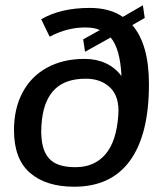

<svg xmlns="http://www.w3.org/2000/svg" viewBox="-20 -692 618 727"><path d="M33 -199Q33 -281 65.5 -342Q98 -403 158.5 -436Q219 -469 300 -469Q345 -469 380.5 -452.5Q416 -436 440 -404Q435 -508 399 -550L302 -496L295 -543L358 -578Q339 -588 302 -588Q234 -588 168 -553L136 -619Q209 -662 320 -662Q396 -662 445 -628L521 -672L528 -624L481 -597Q544 -524 544 -373Q544 -183 472.5 -84Q401 15 261 15Q154 15 93.5 -37.5Q33 -90 33 -199ZM428 -256Q433 -325 398 -359.5Q363 -394 305 -394Q229 -394 188.5 -355Q148 -316 139 -240Q136 -215 136 -192Q136 -182 138 -162Q144 -110 173.5 -84.5Q203 -59 266 -59Q337 -59 379 -107.5Q421 -156 428 -256Z"/></svg>

Font: Pridi
Style: Regular
Weight: 400
Designer: Katatrad Team
Foundry: CadsonDemak
Version: Version 1.001